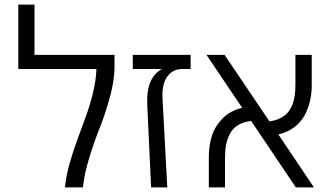

<svg xmlns="http://www.w3.org/2000/svg" viewBox="-20 -820 1423 840"><path d="M60.1 -799.8H130.9V-580.1H481V-518.1Q479 -460 459 -388.4Q439 -316.9 415.8 -259.3Q392.6 -201.7 370.4 -129.4Q348.1 -57.1 342.8 0H264.2Q268.6 -47.4 283.9 -102.5Q299.3 -157.7 318.1 -208.3Q336.9 -258.8 355.5 -309.8Q374 -360.8 387.2 -415.5Q400.4 -470.2 401.9 -518.1H60.1Z M641.1 0 624 -366.2Q619.6 -479.5 688 -518.1H561V-580.1H814V-518.1H777.8Q735.4 -518.1 711.7 -484.9Q688 -451.7 690.9 -391.1L711.9 0Z M1274.4 0 1078.6 -291Q1043.9 -286.6 1020.5 -272Q997.1 -257.3 985.4 -233.9Q973.6 -210.4 969 -185.8Q964.4 -161.1 964.4 -128.9V0H893.6V-132.8Q893.6 -183.6 907.2 -226.1Q920.9 -268.6 954.6 -302.5Q988.3 -336.4 1039.6 -348.1L883.3 -580.1H962.4L1158.7 -289.1Q1186.5 -292.5 1207.3 -303.5Q1228 -314.5 1240.2 -329.1Q1252.4 -343.8 1260 -364.5Q1267.6 -385.3 1270 -405.5Q1272.5 -425.8 1272.5 -451.2V-580.1H1343.8V-446.8Q1343.8 -409.2 1335.7 -375.7Q1327.6 -342.3 1311 -312.7Q1294.4 -283.2 1265.4 -262Q1236.3 -240.7 1197.8 -231.9L1353.5 0Z"/></svg>

Font: LT Superior
Style: Regular
Weight: 400
Designer: Daniel Lyons
Foundry: LyonsType
Version: Version 1.000